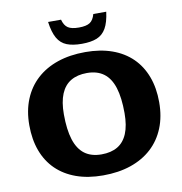

<svg xmlns="http://www.w3.org/2000/svg" viewBox="-98 -1020 1069 1125"><g transform="rotate(-10 436.0 -457.0)"><path d="M446.5 -717Q536 -717 605.8 -692Q675.5 -667 723.8 -619.8Q772 -572.5 797.2 -505.2Q822.5 -438 822.5 -353Q822.5 -267.5 795 -199.8Q767.5 -132 715.8 -84.5Q664 -37 590.8 -12Q517.5 13 425.5 13Q336 13 266.2 -12Q196.5 -37 148 -84.2Q99.5 -131.5 74.5 -199Q49.5 -266.5 49.5 -351.5Q49.5 -436.5 77 -504.2Q104.5 -572 156.2 -619.5Q208 -667 281.2 -692Q354.5 -717 446.5 -717ZM437.5 -110Q494.5 -110 533 -132.8Q571.5 -155.5 591.5 -203.2Q611.5 -251 611.5 -325Q611.5 -416.5 592.8 -476.2Q574 -536 534.8 -565.2Q495.5 -594.5 434.5 -594.5Q378 -594.5 339 -571.5Q300 -548.5 280 -500.8Q260 -453 260 -379Q260 -288 279 -228.2Q298 -168.5 337.2 -139.2Q376.5 -110 437.5 -110ZM436 -865Q480 -865 501.2 -879Q522.5 -893 532 -928.5H609Q601 -866 580.8 -831Q560.5 -796 525.5 -782Q490.5 -768 436 -768Q382 -768 346.8 -782Q311.5 -796 291.5 -831Q271.5 -866 263 -928.5H340Q349.5 -893 370.8 -879Q392 -865 436 -865Z"/></g></svg>

Font: Newsreader 7pt
Style: Bold
Weight: 700
Designer: Hugues Gentile
Foundry: Production Type
Version: Version 1.003